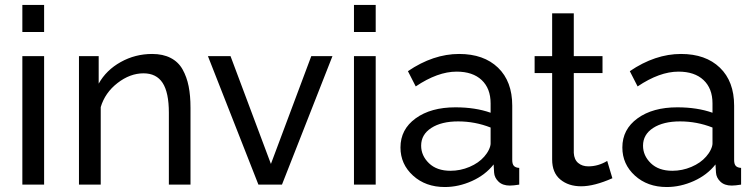

<svg xmlns="http://www.w3.org/2000/svg" viewBox="-20 -750 3072 780"><path d="M70.8 -620.1V-730H159.2V-620.1ZM70.8 0V-522H159.2V0Z M753.9 0H666V-292Q666 -374.5 640.6 -413.3Q615.2 -452.1 563 -452.1Q508.3 -452.1 457.5 -412.8Q406.7 -373.5 389.2 -314.9V0H300.8V-522H380.9V-410.2Q411.6 -465.3 470.5 -498Q529.3 -530.8 598.1 -530.8Q642.1 -530.8 673.3 -514.6Q704.6 -498.5 721.7 -468Q738.8 -437.5 746.3 -399.7Q753.9 -361.8 753.9 -312Z M1029.8 0 824.7 -522H916.5L1080.6 -84L1244.6 -522H1330.6L1125.5 0Z M1418 -620.1V-730H1506.3V-620.1ZM1418 0V-522H1506.3V0Z M1606.9 -150.9Q1606.9 -224.6 1668.7 -269.3Q1730.5 -314 1830.1 -314Q1911.1 -314 1973.1 -292V-330.1Q1973.1 -390.6 1936.8 -424.8Q1900.4 -459 1835 -459Q1758.3 -459 1668.9 -398.9L1637.2 -460.9Q1740.2 -530.8 1845.2 -530.8Q1945.3 -530.8 2003.2 -475.1Q2061 -419.4 2061 -320.8V-100.1Q2061 -83.5 2067.6 -76.2Q2074.2 -68.8 2089.4 -67.9V0Q2065.4 3.9 2051.3 3.9Q2022 3.9 2005.4 -12Q1988.8 -27.8 1987.3 -48.8L1985.4 -82Q1951.7 -39.1 1897.2 -14.6Q1842.8 9.8 1787.1 9.8Q1709 9.8 1658 -36.6Q1606.9 -83 1606.9 -150.9ZM1947.3 -113.8Q1959 -127 1966.1 -141.8Q1973.1 -156.7 1973.1 -167V-231.9Q1909.7 -256.8 1841.3 -256.8Q1773.4 -256.8 1732.2 -230.2Q1690.9 -203.6 1690.9 -158.2Q1690.9 -117.7 1722.7 -86.9Q1754.4 -56.2 1810.1 -56.2Q1850.1 -56.2 1887.5 -72Q1924.8 -87.9 1947.3 -113.8Z M2467.8 -25.9Q2394 6.8 2340.8 6.8Q2289.6 6.8 2256.3 -20.8Q2223.1 -48.3 2223.1 -102.1V-453.1H2151.9V-522H2223.1V-695.8H2311V-522H2427.7V-453.1H2311V-128.9Q2312.5 -101.6 2328.9 -87.9Q2345.2 -74.2 2370.1 -74.2Q2410.2 -74.2 2446.8 -96.2Z M2508.3 -150.9Q2508.3 -224.6 2570.1 -269.3Q2631.8 -314 2731.4 -314Q2812.5 -314 2874.5 -292V-330.1Q2874.5 -390.6 2838.1 -424.8Q2801.8 -459 2736.3 -459Q2659.7 -459 2570.3 -398.9L2538.6 -460.9Q2641.6 -530.8 2746.6 -530.8Q2846.7 -530.8 2904.5 -475.1Q2962.4 -419.4 2962.4 -320.8V-100.1Q2962.4 -83.5 2969 -76.2Q2975.6 -68.8 2990.7 -67.9V0Q2966.8 3.9 2952.6 3.9Q2923.3 3.9 2906.7 -12Q2890.1 -27.8 2888.7 -48.8L2886.7 -82Q2853 -39.1 2798.6 -14.6Q2744.1 9.8 2688.5 9.8Q2610.4 9.8 2559.3 -36.6Q2508.3 -83 2508.3 -150.9ZM2848.6 -113.8Q2860.4 -127 2867.4 -141.8Q2874.5 -156.7 2874.5 -167V-231.9Q2811 -256.8 2742.7 -256.8Q2674.8 -256.8 2633.5 -230.2Q2592.3 -203.6 2592.3 -158.2Q2592.3 -117.7 2624 -86.9Q2655.8 -56.2 2711.4 -56.2Q2751.5 -56.2 2788.8 -72Q2826.2 -87.9 2848.6 -113.8Z"/></svg>

Font: Rawline Medium
Style: Regular
Weight: 500
Designer: Matt McInerney, Pablo Impallari, Rodrigo Fuenzalida
Foundry: Matt McInerney, Pablo Impallari, Rodrigo Fuenzalida
Version: Version 4.020;PS 004.020;hotconv 1.0.88;makeotf.lib2.5.64775